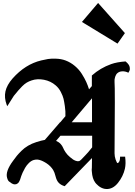

<svg xmlns="http://www.w3.org/2000/svg" viewBox="-20 -1249 908 1294"><path d="M532.2 -1101.1 772 -955.1 821.8 -1025.9 641.1 -1229ZM601.1 -255.9V-334H387.2Q382.3 -328.1 372.6 -316.9Q362.8 -305.7 357.9 -299.8Q377 -291.5 388.7 -278.6Q400.4 -265.6 405.3 -252.9Q410.2 -240.2 422.1 -222.4Q434.1 -204.6 452.1 -189.9Q464.4 -180.2 471.2 -175Q478 -169.9 490.2 -165.3Q502.4 -160.6 513.2 -163.1Q518.1 -164.6 527.6 -173.6Q537.1 -182.6 553.7 -200.9Q570.3 -219.2 574.2 -223.1Q594.7 -247.1 601.1 -255.9ZM600.1 -586.9Q466.3 -429.2 462.9 -424.8H600.1ZM826.2 -835 830.6 -831.1Q835 -827.6 838.6 -823.7Q842.3 -819.8 846.7 -813.7Q851.1 -807.6 853.3 -799.6Q855.5 -791.5 855 -782.2Q855 -773.4 845.2 -758.8Q825.2 -769 804.7 -768.3Q784.2 -767.6 771 -755.9Q765.6 -751.5 761.7 -744.1Q757.8 -736.8 756.3 -731.7Q754.9 -726.6 753.4 -719.7Q752 -712.9 752 -711.9Q751 -709 752 -694.8Q755.9 -662.6 752 -215.8Q752 -195.3 758.8 -174.8Q767.6 -149.9 772 -149.9H772.9Q775.4 -149.4 779.3 -154.1Q783.2 -158.7 785.2 -163.1Q789.1 -171.9 789.1 -188V-192.9H823.2Q829.6 -147 821.8 -111.8Q810.1 -60.5 775.4 -16.8Q740.7 26.9 695.8 24.9Q681.2 24.4 667 18.1Q652.8 11.7 643.3 3.4Q633.8 -4.9 628.9 -10Q624 -15.1 622.1 -18.1Q602.1 -44.9 599.1 -91.8Q598.1 -97.2 598.1 -103.3Q598.1 -109.4 598.6 -112.8L599.1 -116.2V-117.2Q600.1 -126 600.1 -184.1Q579.6 -163.1 542.2 -124.5Q504.9 -85.9 474.1 -54.2Q443.4 -22.5 416 5.9Q388.7 -2 374 -19Q361.3 -33.2 354.5 -60.5Q347.7 -87.9 338.9 -102.1Q322.8 -129.4 293 -148.9Q292.5 -149.4 286.6 -152.8Q280.8 -156.2 278.1 -157.7Q275.4 -159.2 268.6 -162.6Q261.7 -166 257.3 -167.5Q252.9 -168.9 246.1 -171.1Q239.3 -173.3 233.6 -173.6Q228 -173.8 221.2 -173.3Q214.4 -172.9 208 -170.9Q190.9 -166 175.3 -151.1Q159.7 -136.2 148.9 -117.4Q138.2 -98.6 132.3 -85.2Q126.5 -71.8 123 -62Q122.1 -59.6 119.4 -50.8Q116.7 -42 115.5 -38.8Q114.3 -35.6 111.1 -28.8Q107.9 -22 105.5 -19Q103 -16.1 98.9 -12.7Q94.7 -9.3 89.8 -7.8Q69.8 -1.5 46.9 -22Q33.7 -27.3 27.8 -50.8Q15.1 -93.8 67.9 -165Q82.5 -185.5 93.3 -198.7Q104 -211.9 124 -231.9Q144 -252 169.2 -266.8Q194.3 -281.7 224.1 -291Q258.8 -302.2 282.2 -306.2Q299.3 -325.7 333 -365Q366.7 -404.3 383.8 -423.8V-424.8H386.2Q392.1 -432.1 403.3 -445.3Q414.6 -458.5 420.9 -465.8Q422.4 -497.6 417 -534.2Q412.6 -564.5 408.2 -583.3Q403.8 -602.1 390.1 -628.9Q376.5 -655.8 355 -673.8Q321.8 -702.6 276.4 -711.4Q231 -720.2 192.9 -707Q175.3 -701.2 160.4 -692.4Q145.5 -683.6 129.4 -667.5Q113.3 -651.4 103.8 -639.9Q94.2 -628.4 73.2 -603Q42 -554.7 35.2 -543L28.8 -533.2L24.9 -543Q7.3 -590.8 16.8 -633.5Q26.4 -676.3 64.9 -720.2Q149.9 -815.9 257.8 -841.8Q284.7 -848.1 303.7 -851.3Q322.8 -854.5 357.2 -853.5Q391.6 -852.5 420.9 -841.8Q456.1 -828.6 484.6 -804.4Q513.2 -780.3 531.7 -750.7Q550.3 -721.2 561.3 -696.8Q572.3 -672.4 580.1 -647Q583 -650.4 589.6 -658Q596.2 -665.5 599.1 -668.9V-736.8V-740.2Q656.2 -791 729 -816.9Q769 -831.1 826.2 -835Z"/></svg>

Font: KJV1611
Style: Regular
Weight: 400
Version: Version 3.6.1